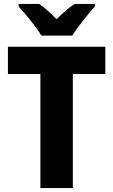

<svg xmlns="http://www.w3.org/2000/svg" viewBox="-20 -950 572 970"><path d="M189 -770H345C372 -814 427 -881 459 -917V-930H357C326 -910 299 -886 266 -853C234 -885 208 -910 178 -930H74V-917C108 -881 164 -813 189 -770ZM348 0V-576H512V-714H20V-576H184V0Z"/></svg>

Font: Noto Sans Myanmar UI SemiCondensed ExtraBold
Style: Regular
Weight: 800
Width: 4
Designer: Monotype Design Team
Foundry: Monotype Imaging Inc.
Version: Version 2.103